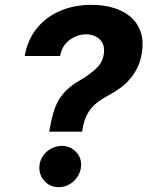

<svg xmlns="http://www.w3.org/2000/svg" viewBox="-20 -757 604 786"><path d="M134.2 -645.2Q154.1 -668.7 178.6 -685.9Q203.1 -703.1 231.2 -714.5Q259.2 -725.9 290 -731.5Q320.7 -737.2 353 -737.2Q405.9 -737.2 447.8 -723.9Q489.7 -710.6 517.4 -685.4Q545.1 -660.2 556.8 -623.6Q568.5 -587 560.7 -540.5Q555.8 -509.2 543.9 -483.3Q532 -457.4 514.2 -436.1Q496.4 -414.8 473.4 -397.5Q450.3 -380.3 422.6 -365.8Q400.2 -353.7 382.8 -340.9Q365.4 -328.1 352.6 -312.5Q339.8 -296.9 331.5 -277.3Q323.2 -257.8 318.5 -231.9L316.1 -218H181.5L183.9 -231.9Q190.3 -267.4 198.5 -295.8Q206.7 -324.2 220.5 -347.7Q234.4 -371.1 255.9 -391.2Q277.3 -411.2 310.4 -430Q328.5 -440.3 343.9 -451.9Q359.4 -463.4 372.9 -475.9Q399.5 -500.4 404.8 -535.2Q407.7 -553.6 404.1 -568.5Q400.6 -583.5 389.6 -594.5Q367.5 -616.5 332 -616.5Q297.6 -616.5 266 -594.1Q234 -571.4 225.9 -527.7H81Q94.1 -598.7 134.2 -645.2ZM141.3 -76Q142.4 -93.8 150.4 -109.2Q158.4 -124.6 171 -135.8Q183.6 -147 199.9 -153.4Q216.3 -159.8 233.7 -159.8Q267.8 -159.8 291.2 -135.3Q314.6 -110.8 311.8 -76Q310.4 -58.6 302.6 -43.1Q294.7 -27.7 282.5 -16Q270.2 -4.3 254.4 2.5Q238.6 9.2 220.9 9.2Q185 9.2 162.3 -15.6Q138.8 -41.9 141.3 -76Z"/></svg>

Font: Inter P
Style: Bold Italic
Weight: 700
Italic angle: 9.39999°
Designer: Rasmus Andersson
Foundry: rsms
Version: Version 3.018;git-588b23468